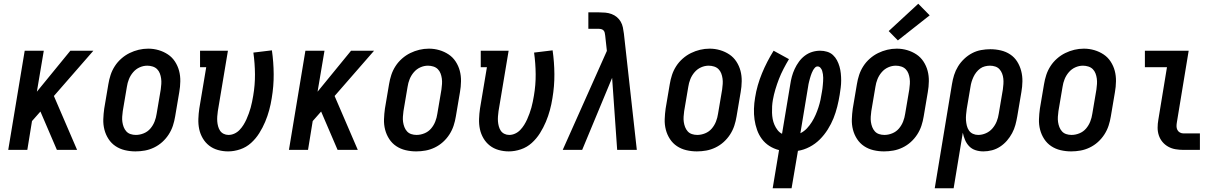

<svg xmlns="http://www.w3.org/2000/svg" viewBox="-20 -801 6540 1026"><path d="M24 0 112 -530H214L177 -311L356 -530H479L268 -288L392 0H284L196 -205L151 -154L126 0Z M704 8Q675 8 647.5 1.5Q620 -5 597.5 -20Q575 -35 560 -58Q545 -81 538 -108Q531 -135 532 -164Q533 -193 537 -221L559 -351Q563 -376 571 -400.5Q579 -425 593.5 -447.5Q608 -470 628.5 -488Q649 -506 672.5 -517.5Q696 -529 721 -535Q746 -541 772 -541Q801 -541 828 -533Q855 -525 877.5 -510Q900 -495 915 -472Q930 -449 937 -422.5Q944 -396 943.5 -366.5Q943 -337 938 -309L916 -179Q912 -154 904 -129.5Q896 -105 881.5 -82.5Q867 -60 847 -42Q827 -24 803 -12.5Q779 -1 754 3.5Q729 8 704 8ZM706 -80Q727 -80 748 -88.5Q769 -97 783.5 -114Q798 -131 806 -151.5Q814 -172 817 -193L839 -323Q841 -338 842 -352.5Q843 -367 841 -381.5Q839 -396 834 -409Q829 -422 819.5 -431.5Q810 -441 796 -445.5Q782 -450 767 -450Q746 -450 726 -441Q706 -432 691.5 -415Q677 -398 669 -378Q661 -358 658 -337L636 -207Q634 -192 633 -177.5Q632 -163 634 -149Q636 -135 641 -122Q646 -109 655 -99Q664 -89 677.5 -84.5Q691 -80 706 -80Z M1199 8Q1171 8 1144.5 0.5Q1118 -7 1097.5 -23Q1077 -39 1063.5 -62Q1050 -85 1044.5 -111Q1039 -137 1040 -165.5Q1041 -194 1045 -221L1082 -442H1049V-530H1198L1144 -207Q1142 -193 1141 -179Q1140 -165 1141 -152Q1142 -139 1145.5 -126Q1149 -113 1156 -102.5Q1163 -92 1175 -86Q1187 -80 1201 -80Q1217 -80 1232.5 -87Q1248 -94 1260 -106.5Q1272 -119 1281 -133.5Q1290 -148 1297 -163.5Q1304 -179 1309.5 -194.5Q1315 -210 1319.5 -225.5Q1324 -241 1327 -257Q1330 -273 1333 -289Q1343 -347 1342.5 -404.5Q1342 -462 1334 -520L1433 -532Q1442 -469 1442.5 -405Q1443 -341 1432 -276Q1427 -244 1418.5 -212.5Q1410 -181 1397 -150Q1384 -119 1365.5 -89.5Q1347 -60 1321.5 -37Q1296 -14 1263.5 -3Q1231 8 1199 8Z M1524 0 1612 -530H1714L1677 -311L1856 -530H1979L1768 -288L1892 0H1784L1696 -205L1651 -154L1626 0Z M2204 8Q2175 8 2147.5 1.5Q2120 -5 2097.5 -20Q2075 -35 2060 -58Q2045 -81 2038 -108Q2031 -135 2032 -164Q2033 -193 2037 -221L2059 -351Q2063 -376 2071 -400.5Q2079 -425 2093.5 -447.5Q2108 -470 2128.5 -488Q2149 -506 2172.5 -517.5Q2196 -529 2221 -535Q2246 -541 2272 -541Q2301 -541 2328 -533Q2355 -525 2377.5 -510Q2400 -495 2415 -472Q2430 -449 2437 -422.5Q2444 -396 2443.5 -366.5Q2443 -337 2438 -309L2416 -179Q2412 -154 2404 -129.5Q2396 -105 2381.5 -82.5Q2367 -60 2347 -42Q2327 -24 2303 -12.5Q2279 -1 2254 3.5Q2229 8 2204 8ZM2206 -80Q2227 -80 2248 -88.5Q2269 -97 2283.5 -114Q2298 -131 2306 -151.5Q2314 -172 2317 -193L2339 -323Q2341 -338 2342 -352.5Q2343 -367 2341 -381.5Q2339 -396 2334 -409Q2329 -422 2319.5 -431.5Q2310 -441 2296 -445.5Q2282 -450 2267 -450Q2246 -450 2226 -441Q2206 -432 2191.5 -415Q2177 -398 2169 -378Q2161 -358 2158 -337L2136 -207Q2134 -192 2133 -177.5Q2132 -163 2134 -149Q2136 -135 2141 -122Q2146 -109 2155 -99Q2164 -89 2177.5 -84.5Q2191 -80 2206 -80Z M2699 8Q2671 8 2644.5 0.5Q2618 -7 2597.5 -23Q2577 -39 2563.5 -62Q2550 -85 2544.5 -111Q2539 -137 2540 -165.5Q2541 -194 2545 -221L2582 -442H2549V-530H2698L2644 -207Q2642 -193 2641 -179Q2640 -165 2641 -152Q2642 -139 2645.5 -126Q2649 -113 2656 -102.5Q2663 -92 2675 -86Q2687 -80 2701 -80Q2717 -80 2732.5 -87Q2748 -94 2760 -106.5Q2772 -119 2781 -133.5Q2790 -148 2797 -163.5Q2804 -179 2809.5 -194.5Q2815 -210 2819.5 -225.5Q2824 -241 2827 -257Q2830 -273 2833 -289Q2843 -347 2842.5 -404.5Q2842 -462 2834 -520L2933 -532Q2942 -469 2942.5 -405Q2943 -341 2932 -276Q2927 -244 2918.5 -212.5Q2910 -181 2897 -150Q2884 -119 2865.5 -89.5Q2847 -60 2821.5 -37Q2796 -14 2763.5 -3Q2731 8 2699 8Z M2987 0 3223 -529 3214 -611Q3213 -619 3211.5 -626Q3210 -633 3205.5 -638Q3201 -643 3194 -645Q3187 -647 3180 -647H3124V-735H3180Q3197 -735 3214.5 -733.5Q3232 -732 3248 -726Q3264 -720 3276.5 -709.5Q3289 -699 3297 -685Q3305 -671 3308.5 -654.5Q3312 -638 3314 -621L3383 0H3278L3251 -385L3091 0Z M3704 8Q3675 8 3647.5 1.5Q3620 -5 3597.5 -20Q3575 -35 3560 -58Q3545 -81 3538 -108Q3531 -135 3532 -164Q3533 -193 3537 -221L3559 -351Q3563 -376 3571 -400.5Q3579 -425 3593.5 -447.5Q3608 -470 3628.5 -488Q3649 -506 3672.5 -517.5Q3696 -529 3721 -535Q3746 -541 3772 -541Q3801 -541 3828 -533Q3855 -525 3877.5 -510Q3900 -495 3915 -472Q3930 -449 3937 -422.5Q3944 -396 3943.5 -366.5Q3943 -337 3938 -309L3916 -179Q3912 -154 3904 -129.5Q3896 -105 3881.5 -82.5Q3867 -60 3847 -42Q3827 -24 3803 -12.5Q3779 -1 3754 3.5Q3729 8 3704 8ZM3706 -80Q3727 -80 3748 -88.5Q3769 -97 3783.5 -114Q3798 -131 3806 -151.5Q3814 -172 3817 -193L3839 -323Q3841 -338 3842 -352.5Q3843 -367 3841 -381.5Q3839 -396 3834 -409Q3829 -422 3819.5 -431.5Q3810 -441 3796 -445.5Q3782 -450 3767 -450Q3746 -450 3726 -441Q3706 -432 3691.5 -415Q3677 -398 3669 -378Q3661 -358 3658 -337L3636 -207Q3634 -192 3633 -177.5Q3632 -163 3634 -149Q3636 -135 3641 -122Q3646 -109 3655 -99Q3664 -89 3677.5 -84.5Q3691 -80 3706 -80Z M4109 205 4143 1Q4115 -6 4091.5 -21Q4068 -36 4051.5 -58Q4035 -80 4025.5 -107Q4016 -134 4012 -162Q4008 -190 4009 -220Q4010 -250 4015 -279Q4020 -312 4029.5 -345Q4039 -378 4052 -409.5Q4065 -441 4080.5 -471Q4096 -501 4114 -530L4196 -485Q4181 -460 4167 -433Q4153 -406 4142.5 -379Q4132 -352 4123.5 -323.5Q4115 -295 4110 -267Q4107 -250 4106 -233Q4105 -216 4105.5 -198.5Q4106 -181 4109 -165Q4112 -149 4118.5 -134Q4125 -119 4135 -106Q4145 -93 4159 -86L4203 -350Q4206 -371 4211.5 -391.5Q4217 -412 4226.5 -432.5Q4236 -453 4249.5 -471.5Q4263 -490 4281 -503.5Q4299 -517 4320 -523.5Q4341 -530 4363 -530Q4382 -530 4400 -524.5Q4418 -519 4431 -507Q4444 -495 4452.5 -479Q4461 -463 4466 -445.5Q4471 -428 4473 -409Q4475 -390 4475 -371Q4475 -352 4472.5 -332.5Q4470 -313 4467 -294Q4462 -263 4454 -231Q4446 -199 4434 -169Q4422 -139 4403.5 -109.5Q4385 -80 4361 -56Q4337 -32 4306.5 -16Q4276 0 4244 5L4210 205ZM4257 -89Q4277 -99 4292 -115Q4307 -131 4318.5 -149.5Q4330 -168 4338.5 -187.5Q4347 -207 4353.5 -227Q4360 -247 4364.5 -267.5Q4369 -288 4372 -309Q4374 -318 4375 -328Q4376 -338 4377 -347.5Q4378 -357 4378.5 -366.5Q4379 -376 4379 -385.5Q4379 -395 4377.5 -404.5Q4376 -414 4373.5 -422.5Q4371 -431 4364.5 -438.5Q4358 -446 4349 -446Q4341 -446 4335 -439.5Q4329 -433 4325 -426Q4321 -419 4318 -411.5Q4315 -404 4312.5 -396.5Q4310 -389 4308 -381.5Q4306 -374 4304 -366.5Q4302 -359 4300.5 -351.5Q4299 -344 4298 -336Z M4704 8Q4675 8 4647.5 1.5Q4620 -5 4597.5 -20Q4575 -35 4560 -58Q4545 -81 4538 -108Q4531 -135 4532 -164Q4533 -193 4537 -221L4559 -351Q4563 -376 4571 -400.5Q4579 -425 4593.5 -447.5Q4608 -470 4628.5 -488Q4649 -506 4672.5 -517.5Q4696 -529 4721 -535Q4746 -541 4772 -541Q4801 -541 4828 -533Q4855 -525 4877.5 -510Q4900 -495 4915 -472Q4930 -449 4937 -422.5Q4944 -396 4943.5 -366.5Q4943 -337 4938 -309L4916 -179Q4912 -154 4904 -129.5Q4896 -105 4881.5 -82.5Q4867 -60 4847 -42Q4827 -24 4803 -12.5Q4779 -1 4754 3.5Q4729 8 4704 8ZM4706 -80Q4727 -80 4748 -88.5Q4769 -97 4783.5 -114Q4798 -131 4806 -151.5Q4814 -172 4817 -193L4839 -323Q4841 -338 4842 -352.5Q4843 -367 4841 -381.5Q4839 -396 4834 -409Q4829 -422 4819.5 -431.5Q4810 -441 4796 -445.5Q4782 -450 4767 -450Q4746 -450 4726 -441Q4706 -432 4691.5 -415Q4677 -398 4669 -378Q4661 -358 4658 -337L4636 -207Q4634 -192 4633 -177.5Q4632 -163 4634 -149Q4636 -135 4641 -122Q4646 -109 4655 -99Q4664 -89 4677.5 -84.5Q4691 -80 4706 -80ZM4778 -585 4729 -635 4887 -781 4948 -719Z M4975 205 5067 -351Q5071 -376 5078.5 -400Q5086 -424 5099.5 -446Q5113 -468 5132.5 -486.5Q5152 -505 5175 -517Q5198 -529 5223 -533.5Q5248 -538 5272 -538Q5301 -538 5328.5 -531.5Q5356 -525 5378.5 -510Q5401 -495 5415.5 -472Q5430 -449 5437 -422Q5444 -395 5443.5 -366Q5443 -337 5438 -309L5416 -179Q5412 -156 5406 -133.5Q5400 -111 5388.5 -89.5Q5377 -68 5361 -49.5Q5345 -31 5324.5 -17.5Q5304 -4 5281 2Q5258 8 5235 8Q5213 8 5193 1.5Q5173 -5 5159 -19.5Q5145 -34 5137 -53Q5129 -72 5125 -92L5076 205ZM5207 -80Q5228 -80 5248.5 -89Q5269 -98 5283.5 -115Q5298 -132 5306 -152Q5314 -172 5317 -193L5339 -323Q5341 -337 5342 -352Q5343 -367 5341.5 -381Q5340 -395 5335 -408Q5330 -421 5321 -431Q5312 -441 5298.5 -445.5Q5285 -450 5270 -450Q5257 -450 5243 -446.5Q5229 -443 5217.5 -434.5Q5206 -426 5197 -414.5Q5188 -403 5182 -390Q5176 -377 5172 -364Q5168 -351 5166 -337L5146 -219Q5144 -204 5142.5 -188.5Q5141 -173 5142 -158.5Q5143 -144 5146.5 -129.5Q5150 -115 5158 -103.5Q5166 -92 5179 -86Q5192 -80 5207 -80Z M5704 8Q5675 8 5647.5 1.5Q5620 -5 5597.5 -20Q5575 -35 5560 -58Q5545 -81 5538 -108Q5531 -135 5532 -164Q5533 -193 5537 -221L5559 -351Q5563 -376 5571 -400.5Q5579 -425 5593.5 -447.5Q5608 -470 5628.5 -488Q5649 -506 5672.5 -517.5Q5696 -529 5721 -535Q5746 -541 5772 -541Q5801 -541 5828 -533Q5855 -525 5877.5 -510Q5900 -495 5915 -472Q5930 -449 5937 -422.5Q5944 -396 5943.5 -366.5Q5943 -337 5938 -309L5916 -179Q5912 -154 5904 -129.5Q5896 -105 5881.5 -82.5Q5867 -60 5847 -42Q5827 -24 5803 -12.5Q5779 -1 5754 3.5Q5729 8 5704 8ZM5706 -80Q5727 -80 5748 -88.5Q5769 -97 5783.5 -114Q5798 -131 5806 -151.5Q5814 -172 5817 -193L5839 -323Q5841 -338 5842 -352.5Q5843 -367 5841 -381.5Q5839 -396 5834 -409Q5829 -422 5819.5 -431.5Q5810 -441 5796 -445.5Q5782 -450 5767 -450Q5746 -450 5726 -441Q5706 -432 5691.5 -415Q5677 -398 5669 -378Q5661 -358 5658 -337L5636 -207Q5634 -192 5633 -177.5Q5632 -163 5634 -149Q5636 -135 5641 -122Q5646 -109 5655 -99Q5664 -89 5677.5 -84.5Q5691 -80 5706 -80Z M6305 0Q6283 0 6262 -3.5Q6241 -7 6223 -17Q6205 -27 6192 -42.5Q6179 -58 6172.5 -77.5Q6166 -97 6166 -118.5Q6166 -140 6170 -162L6216 -442H6098V-530H6332L6269 -148Q6267 -137 6267 -126.5Q6267 -116 6271.5 -107Q6276 -98 6285 -93Q6294 -88 6305 -88H6392V0Z"/></svg>

Font: Iosevka Slab Semibold Oblique
Style: Regular
Weight: 600
Italic angle: -9°
Monospace: yes
Designer: Belleve Invis
Foundry: Belleve Invis
Version: Version 11.1.1; ttfautohint (v1.8.3)